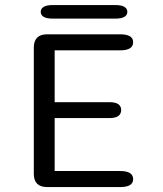

<svg xmlns="http://www.w3.org/2000/svg" viewBox="-20 -758 659 778"><path d="M519.5 -587Q519.5 -554 467 -554H201.5V-344H422Q448 -344 459.5 -335.8Q471 -327.5 471 -312Q471 -296.5 459.5 -288Q448 -279.5 422 -279.5H201.5V-65H467Q519.5 -65 519.5 -32Q519.5 0 467 0H171Q117 0 117 -54V-565Q117 -619 171 -619H467Q519.5 -619 519.5 -587ZM145 -710Q145 -723 157 -730.2Q169 -737.5 194 -737.5H447Q472.5 -737.5 484.2 -730.2Q496 -723 496 -710Q496 -697 484.2 -689.8Q472.5 -682.5 447 -682.5H194Q169 -682.5 157 -689.8Q145 -697 145 -710Z"/></svg>

Font: Sono ExtraLight Monospace
Style: Regular
Weight: 400
Version: Version 2.112